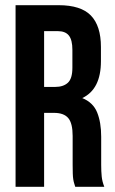

<svg xmlns="http://www.w3.org/2000/svg" viewBox="-20 -720 442 740"><path d="M270 0Q268 -7 266 -13Q264 -19 262.5 -28Q261 -37 260.5 -51Q260 -65 260 -86V-196Q260 -245 243 -265Q226 -285 188 -285H150V0H40V-700H206Q292 -700 330.5 -660Q369 -620 369 -539V-484Q369 -376 297 -342Q339 -325 354.5 -286.5Q370 -248 370 -193V-85Q370 -59 372 -39.5Q374 -20 382 0ZM150 -600V-385H193Q224 -385 241.5 -401Q259 -417 259 -459V-528Q259 -566 245.5 -583Q232 -600 203 -600Z"/></svg>

Font: Bebas Neue
Style: Regular
Weight: 400
Designer: Ryoichi Tsunekawa
Foundry: Ryoichi Tsunekawa
Version: Version 1.300